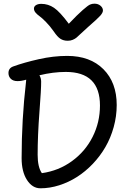

<svg xmlns="http://www.w3.org/2000/svg" viewBox="-20 -973 700 1041"><path d="M492.2 -953.1Q511.7 -953.1 524.9 -941.9Q538.1 -930.7 538.1 -916Q538.1 -904.3 523.7 -887.9Q509.3 -871.6 457 -826.2Q441.4 -812.5 421.1 -793.2Q400.9 -773.9 393.6 -768.1Q386.2 -762.2 374.3 -757.1Q362.3 -752 347.2 -752Q324.2 -752 307.6 -762.7Q291 -773.4 272 -801.8Q251.5 -831.1 229.5 -853.5Q207.5 -876 194.3 -885.3Q181.2 -894.5 172.6 -904.8Q164.1 -915 164.1 -926.8Q164.1 -938 175 -945.1Q186 -952.1 204.1 -952.1Q241.2 -952.1 272.9 -930.7Q304.7 -909.2 353 -844.2Q400.4 -894 428.7 -918.7Q457 -943.4 468 -948.2Q479 -953.1 492.2 -953.1ZM199.2 47.9Q155.3 47.9 126.2 2.7Q97.2 -42.5 97.2 -115.2Q97.2 -324.7 121.1 -529.8Q121.1 -531.7 121.6 -535.6Q122.1 -539.6 122.1 -541Q96.2 -533.2 75.2 -533.2Q51.3 -533.2 38.6 -545.7Q25.9 -558.1 25.9 -577.1Q25.9 -603.5 51.8 -612.8Q111.3 -634.3 190.4 -652.1Q269.5 -669.9 344.2 -669.9Q468.8 -669.9 540.8 -597.7Q612.8 -525.4 612.8 -403.8Q612.8 -342.8 596.4 -283.9Q580.1 -225.1 551.5 -175.8Q522.9 -126.5 483.2 -84.7Q443.4 -43 397.9 -13.9Q352.5 15.1 301.3 31.5Q250 47.9 199.2 47.9ZM184.1 -133.8Q184.1 -66.9 207 -34.2Q297.9 -46.9 370.1 -99.4Q442.4 -151.9 482.2 -231Q522 -310.1 522 -400.9Q522 -583 336.9 -583Q268.1 -583 193.8 -564.9Q203.1 -549.3 203.1 -530.8Q203.6 -491.7 193.8 -365Q184.1 -238.3 184.1 -133.8Z"/></svg>

Font: Shantell Sans Bouncy
Style: Regular
Weight: 400
Designer: Stephen Nixon, Anya Danilova, Shantell Martin
Foundry: Arrow Type
Version: Version 1.006;[9816181b4]